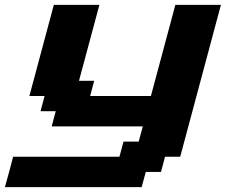

<svg xmlns="http://www.w3.org/2000/svg" viewBox="-54 -645 929 790"><path d="M-33.7 125H528.8L545.9 62.5H608.4L625 0H687.5Q715.3 -104 771.2 -312.3Q827.1 -520.5 855 -625H667.5Q650.4 -562.5 617.2 -437.5Q584 -312.5 566.9 -250H316.9L333.5 -312.5H271L355 -625H167.5Q150.9 -562.5 117.2 -437.5Q83.5 -312.5 66.9 -250H129.4L112.8 -187.5H175.3L158.7 -125H533.7L516.6 -62.5H454.1L437.5 0H0Q-5.4 21 -16.6 62.5Q-27.8 104 -33.7 125Z"/></svg>

Font: Faithful 32x
Style: SemiboldOblique
Weight: 400
Foundry: Faithful Resource Pack
Version: Version 1.0; January 27, 2023